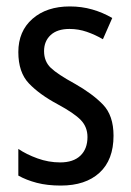

<svg xmlns="http://www.w3.org/2000/svg" viewBox="-20 -567 407 597"><path d="M333 -145Q333 -70 289.5 -30Q246 10 169 10Q127 10 94.5 1.5Q62 -7 37 -21V-104Q62 -87 96.5 -74.5Q131 -62 167 -62Q208 -62 230 -83Q252 -104 252 -141Q252 -172 231.5 -193.5Q211 -215 159 -243Q103 -273 70 -307.5Q37 -342 37 -405Q37 -470 81 -508.5Q125 -547 197 -547Q234 -547 267 -537.5Q300 -528 329 -511L300 -445Q276 -459 250 -468Q224 -477 196 -477Q158 -477 137.5 -458Q117 -439 117 -408Q117 -376 138 -356Q159 -336 212 -307Q267 -276 300 -242Q333 -208 333 -145Z"/></svg>

Font: Avrile Sans Condensed
Style: Regular
Weight: 400
Width: 3
Designer: Monotype Design Team
Foundry: Monotype Imaging Inc.
Version: Version 2.001;September 10, 2019;FontCreator 11.5.0.2425 64-